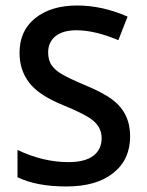

<svg xmlns="http://www.w3.org/2000/svg" viewBox="-20 -672 535 701"><path d="M391.1 -307.6Q455.1 -259.3 455.1 -174.3Q455.1 -88.9 393.1 -40Q332 8.8 222.2 8.8Q113.3 8.8 43.9 -24.9V-124.5Q137.7 -80.1 229.5 -80.1Q290.5 -80.1 320.8 -103.3Q351.1 -126.5 351.1 -167.5Q351.1 -203.6 323.7 -228.5Q297.4 -252.9 211.4 -287.6Q122.6 -323.7 87.4 -369.1Q51.3 -415.5 51.3 -479Q51.3 -559.6 108.4 -605.5Q166 -651.9 261.7 -651.9Q353.5 -651.9 445.8 -611.3L412.1 -525.4Q325.7 -561.5 259.3 -561.5Q209.5 -561.5 182.6 -539.8Q155.8 -518.1 155.8 -481Q155.8 -455.6 166 -437.5Q177.7 -418.9 200.7 -404.3Q225.1 -388.7 287.6 -362.3Q358.4 -333 391.1 -307.6Z"/></svg>

Font: Khula Semibold
Style: Regular
Weight: 600
Designer: Erin McLaughlin, Steve Matteson
Version: Version 1.000;PS 1.0;hotconv 1.0.72;makeotf.lib2.5.5900